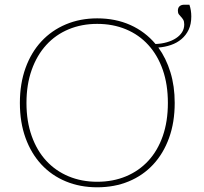

<svg xmlns="http://www.w3.org/2000/svg" viewBox="-20 -789 866 816"><path d="M722.5 -351.5Q722.5 -269 698.5 -202.8Q674.5 -136.5 631 -89.8Q587.5 -43 527 -18Q466.5 7 393 7Q320.5 7 260 -18Q199.5 -43 156 -89.8Q112.5 -136.5 88.5 -202.8Q64.5 -269 64.5 -351.5Q64.5 -433.5 88.5 -500Q112.5 -566.5 156 -613.2Q199.5 -660 260 -685.5Q320.5 -711 393 -711Q471 -711 534 -682.8Q597 -654.5 641 -602Q667 -603 689.5 -609.5Q712 -616 728.2 -626.8Q744.5 -637.5 753.8 -652.2Q763 -667 763 -685Q763 -698 758.8 -705Q754.5 -712 749.5 -717.2Q744.5 -722.5 740.2 -728Q736 -733.5 736 -743.5Q736 -756 743.2 -762.5Q750.5 -769 763.5 -769H785Q789 -757.5 791 -744.8Q793 -732 793 -719Q793 -686.5 781.8 -662.8Q770.5 -639 751.2 -622.8Q732 -606.5 706.5 -597.8Q681 -589 653 -587Q686 -541.5 704.2 -482.2Q722.5 -423 722.5 -351.5ZM693.5 -351.5Q693.5 -430 671.8 -492.2Q650 -554.5 610.2 -598Q570.5 -641.5 515.2 -664.5Q460 -687.5 393 -687.5Q327 -687.5 271.8 -664.5Q216.5 -641.5 176.8 -598Q137 -554.5 114.8 -492.2Q92.5 -430 92.5 -351.5Q92.5 -273 114.8 -210.8Q137 -148.5 176.8 -105.5Q216.5 -62.5 271.8 -39.5Q327 -16.5 393 -16.5Q460 -16.5 515.2 -39.5Q570.5 -62.5 610.2 -105.5Q650 -148.5 671.8 -210.8Q693.5 -273 693.5 -351.5Z"/></svg>

Font: Lato Thin
Style: Regular
Weight: 200
Designer: Lukasz Dziedzic
Foundry: tyPoland Lukasz Dziedzic
Version: Version 2.007; 2014-02-27